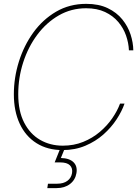

<svg xmlns="http://www.w3.org/2000/svg" viewBox="-20 -757 701 981"><path d="M299.8 9.8Q222.7 9.8 166.7 -25.4Q110.8 -60.5 80.8 -124.8Q50.8 -189 50.8 -275.4Q50.8 -359.9 76.4 -441.9Q102.1 -523.9 150.1 -590.6Q198.2 -657.2 266.6 -697.3Q335 -737.3 420.4 -737.3Q484.9 -737.3 530.5 -715.3Q576.2 -693.4 605 -657.7Q633.8 -622.1 647.2 -580.6Q660.6 -539.1 661.1 -500H638.7Q637.2 -537.6 624 -575.4Q610.8 -613.3 584.2 -644.8Q557.6 -676.3 516.8 -695.6Q476.1 -714.8 419.9 -714.8Q343.8 -714.8 280.3 -678.2Q216.8 -641.6 170.4 -579.3Q124 -517.1 98.6 -438.5Q73.2 -359.9 73.2 -275.4Q73.2 -189.5 103.3 -130.9Q133.3 -72.3 184.8 -42.5Q236.3 -12.7 300.8 -12.7Q357.4 -12.7 405 -32Q452.6 -51.3 490 -83Q527.3 -114.7 553.5 -152.6Q579.6 -190.4 593.3 -227.5H616.2Q603 -189 575.9 -147.5Q548.8 -106 508.8 -70.3Q468.8 -34.7 416.3 -12.5Q363.8 9.8 299.8 9.8ZM221.7 204.1 225.1 181.6H272.9Q304.2 181.6 324 167.2Q343.8 152.8 348.1 127.4Q352.1 102.5 337.2 87.6Q322.3 72.8 287.6 72.8H259.3L292 -8.8H309.1L311.5 0L291 50.3Q334.5 51.3 355.5 71.8Q376.5 92.3 370.6 127.4Q364.7 162.6 337.4 183.3Q310.1 204.1 269.5 204.1Z"/></svg>

Font: Inter Display Thin
Style: Italic
Weight: 100
Italic angle: -9.39999°
Designer: Rasmus Andersson
Foundry: rsms
Version: Version 4.000;git-a52131595